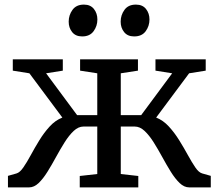

<svg xmlns="http://www.w3.org/2000/svg" viewBox="-20 -813 948 833"><path d="M14.5 0V-50L51.5 -60.5Q66 -64.5 81.2 -86.5Q96.5 -108.5 113.5 -140Q130.5 -171.5 150.8 -204.5Q171 -237.5 195.5 -264.2Q220 -291 250.5 -303L107.5 -495L35.5 -506.5V-555.5H252.5V-506.5L180 -495L314.5 -313.5H402V-495L327.5 -506.5V-555.5H578.5V-506.5L504 -495V-313.5H592.5L727 -495L654.5 -506.5V-555.5H872.5V-506.5L800.5 -495L657.5 -303Q688 -291 712.5 -264.2Q737 -237.5 757.5 -204.5Q778 -171.5 795.2 -140Q812.5 -108.5 827.5 -86.5Q842.5 -64.5 857.5 -60.5L894.5 -50V0H801Q779 0 759.2 -19Q739.5 -38 720.8 -68.2Q702 -98.5 683.8 -132Q665.5 -165.5 646.5 -195.8Q627.5 -226 607.2 -245Q587 -264 564.5 -264H504V-58L580 -49.5V0H326V-49.5L402 -58V-264H342.5Q320 -264 299.8 -245Q279.5 -226 260.5 -195.8Q241.5 -165.5 223.2 -132Q205 -98.5 186.2 -68.2Q167.5 -38 147.8 -19Q128 0 106 0ZM336 -655Q308 -655 293 -673.8Q278 -692.5 278 -719Q278 -747.5 294.5 -770.2Q311 -793 343.5 -793H344.5Q372.5 -793 387.5 -774Q402.5 -755 402.5 -728.5Q402.5 -700 386 -677.5Q369.5 -655 337 -655ZM561.5 -655Q533.5 -655 518.5 -673.8Q503.5 -692.5 503.5 -719Q503.5 -747.5 520 -770.2Q536.5 -793 569 -793H570Q598.5 -793 613.5 -774Q628.5 -755 628.5 -728.5Q628.5 -700 612 -677.5Q595.5 -655 562.5 -655Z"/></svg>

Font: Merriweather
Style: Regular
Weight: 400
Designer: Eben Sorkin
Foundry: Eben Sorkin
Version: Version 2.100; ttfautohint (v1.7.19-72a1) -l 8 -r 50 -G 200 